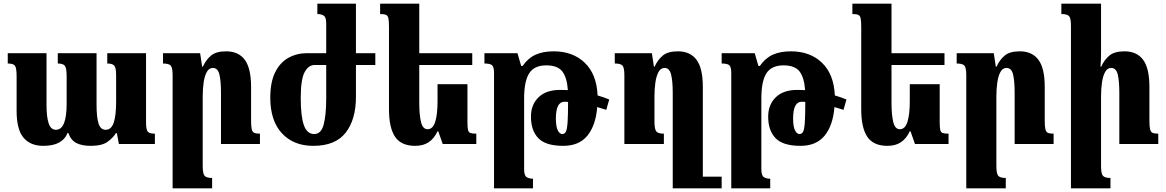

<svg xmlns="http://www.w3.org/2000/svg" viewBox="-20 -780 6316 1040"><path d="M561 -492H771V-121Q771 -81 779 -68.5Q787 -56 819 -56V0H624L613 -59H608Q592 -33 562 -11.5Q532 10 471 10Q424 10 394 -5Q364 -20 350 -60H346Q333 -26 300.5 -8Q268 10 214 10Q145 10 107.5 -34Q70 -78 70 -179V-366Q70 -412 61 -424Q52 -436 22 -436V-492H232V-211Q232 -147 243.5 -112Q255 -77 283 -77Q341 -77 341 -218V-366Q341 -412 331 -424Q321 -436 293 -436V-492H503V-211Q503 -147 513.5 -112Q524 -77 552 -77Q583 -77 596 -115.5Q609 -154 609 -230V-371Q609 -413 599 -424.5Q589 -436 561 -436Z M1388 -56V0H1177V-277Q1177 -341 1168.5 -376.5Q1160 -412 1133 -412Q1112 -412 1100 -390Q1088 -368 1083 -333Q1078 -298 1078 -258V119Q1078 160 1088 172Q1098 184 1129 184V240H915V-372Q915 -413 905 -424.5Q895 -436 863 -436V-492H1064L1075 -419H1079Q1095 -455 1122.5 -478.5Q1150 -502 1205 -502Q1272 -502 1306 -456Q1340 -410 1340 -309V-126Q1340 -95 1343.5 -80Q1347 -65 1357 -60.5Q1367 -56 1388 -56Z M1747 -492V-653Q1747 -686 1734 -695Q1721 -704 1699 -704V-760H1908V-492H2013V-428H1908V-255Q1908 -133 1852.5 -61.5Q1797 10 1677 10Q1570 10 1507 -58Q1444 -126 1444 -251Q1444 -335 1470.5 -388.5Q1497 -442 1542.5 -467Q1588 -492 1643 -492ZM1685 -428Q1651 -428 1630 -389Q1609 -350 1609 -249Q1609 -150 1626 -102Q1643 -54 1682 -54Q1720 -54 1733.5 -106.5Q1747 -159 1747 -247V-428Z M2512 -324V-118Q2512 -90 2515 -76.5Q2518 -63 2528 -59.5Q2538 -56 2560 -56V0H2378L2354 -69H2350Q2332 -30 2302.5 -10Q2273 10 2229 10Q2153 10 2120 -39Q2087 -88 2087 -188V-633Q2087 -665 2084 -680Q2081 -695 2071 -699.5Q2061 -704 2039 -704V-760H2251V-492H2538V-428H2251V-222Q2251 -158 2260.5 -119Q2270 -80 2296 -80Q2325 -80 2337.5 -120.5Q2350 -161 2350 -230V-324Z M2656 240V-386Q2656 -416 2646 -426Q2636 -436 2604 -436V-492H2783L2803 -423H2811Q2840 -465 2880.5 -483.5Q2921 -502 2979 -502Q3083 -502 3147.5 -440Q3212 -378 3217 -263Q3249 -254 3280 -241L3264 -185Q3240 -193 3215 -200Q3207 -101 3162 -45.5Q3117 10 3031 10Q2936 10 2896 -31.5Q2856 -73 2856 -148Q2856 -213 2897 -253Q2938 -293 3014 -293Q3035 -293 3056 -292Q3051 -361 3025.5 -393.5Q3000 -426 2939 -426Q2874 -426 2846.5 -383Q2819 -340 2819 -247V137Q2819 170 2832 179Q2845 188 2867 188V240ZM2991 -138Q2991 -95 3001 -74.5Q3011 -54 3026 -54Q3039 -54 3045.5 -67.5Q3052 -81 3054.5 -118.5Q3057 -156 3057 -228Q3047 -229 3038 -229Q2991 -229 2991 -138Z M3652 -502Q3719 -502 3753 -456Q3787 -410 3787 -309V177H3889V240H3624V-277Q3624 -341 3615 -376.5Q3606 -412 3580 -412Q3559 -412 3547 -390Q3535 -368 3530 -333Q3525 -298 3525 -258V-121Q3525 -80 3535 -68Q3545 -56 3576 -56V0H3362V-372Q3362 -413 3352 -424.5Q3342 -436 3310 -436V-492H3511L3522 -419H3526Q3542 -455 3569.5 -478.5Q3597 -502 3652 -502Z M3941 240V-386Q3941 -416 3931 -426Q3921 -436 3889 -436V-492H4068L4088 -423H4096Q4125 -465 4165.5 -483.5Q4206 -502 4264 -502Q4368 -502 4432.5 -440Q4497 -378 4502 -263Q4534 -254 4565 -241L4549 -185Q4525 -193 4500 -200Q4492 -101 4447 -45.5Q4402 10 4316 10Q4221 10 4181 -31.5Q4141 -73 4141 -148Q4141 -213 4182 -253Q4223 -293 4299 -293Q4320 -293 4341 -292Q4336 -361 4310.5 -393.5Q4285 -426 4224 -426Q4159 -426 4131.5 -383Q4104 -340 4104 -247V137Q4104 170 4117 179Q4130 188 4152 188V240ZM4276 -138Q4276 -95 4286 -74.5Q4296 -54 4311 -54Q4324 -54 4330.5 -67.5Q4337 -81 4339.5 -118.5Q4342 -156 4342 -228Q4332 -229 4323 -229Q4276 -229 4276 -138Z M5070 -324V-118Q5070 -90 5073 -76.5Q5076 -63 5086 -59.5Q5096 -56 5118 -56V0H4936L4912 -69H4908Q4890 -30 4860.5 -10Q4831 10 4787 10Q4711 10 4678 -39Q4645 -88 4645 -188V-633Q4645 -665 4642 -680Q4639 -695 4629 -699.5Q4619 -704 4597 -704V-760H4809V-492H5096V-428H4809V-222Q4809 -158 4818.5 -119Q4828 -80 4854 -80Q4883 -80 4895.5 -120.5Q4908 -161 4908 -230V-324Z M5687 -56V0H5476V-277Q5476 -341 5467.5 -376.5Q5459 -412 5432 -412Q5411 -412 5399 -390Q5387 -368 5382 -333Q5377 -298 5377 -258V119Q5377 160 5387 172Q5397 184 5428 184V240H5214V-372Q5214 -413 5204 -424.5Q5194 -436 5162 -436V-492H5363L5374 -419H5378Q5394 -455 5421.5 -478.5Q5449 -502 5504 -502Q5571 -502 5605 -456Q5639 -410 5639 -309V-126Q5639 -95 5642.5 -80Q5646 -65 5656 -60.5Q5666 -56 5687 -56Z M6254 -56V0H6043V-277Q6043 -341 6034.5 -376.5Q6026 -412 5999 -412Q5978 -412 5966 -390Q5954 -368 5949 -333Q5944 -298 5944 -258V119Q5944 160 5954 172Q5964 184 5995 184V240H5781V-640Q5781 -681 5771 -692.5Q5761 -704 5729 -704V-760H5944V-493Q5944 -455 5941 -419H5945Q5961 -455 5988.5 -478.5Q6016 -502 6071 -502Q6138 -502 6172 -456Q6206 -410 6206 -309V-126Q6206 -95 6209.5 -80Q6213 -65 6223 -60.5Q6233 -56 6254 -56Z"/></svg>

Font: Noto Serif Armenian ExtraCondensed Black
Style: Regular
Weight: 900
Width: 2
Designer: Monotype Design Team
Foundry: Monotype Imaging Inc.
Version: Version 2.008; ttfautohint (v1.8.4.7-5d5b)